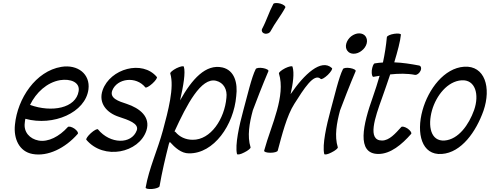

<svg xmlns="http://www.w3.org/2000/svg" viewBox="-20 -998 3245 1272"><path d="M495 -111C501 -118 491 -133 473 -146C455 -158 435 -163 429 -156C373 -94 300 -55 235 -67C177 -78 136 -123 144 -183C145 -193 146 -202 148 -211C334 -160 546 -252 566 -406C579 -507 495 -573 386 -555C217 -527 96 -346 79 -172C69 -78 108 6 195 22C296 41 412 -16 495 -111ZM378 -467C447 -478 511 -453 501 -394C483 -281 323 -251 179 -303C219 -385 291 -452 378 -467Z M552 -72C668 65 901 15 950 -133C979 -224 906 -281 819 -310C766 -327 704 -347 724 -399C756 -479 881 -496 943 -419C947 -414 968 -425 989 -444C1010 -463 1024 -483 1019 -488C923 -603 710 -543 660 -401C630 -315 687 -250 768 -224C828 -204 903 -180 886 -134C851 -40 709 -43 629 -141C624 -146 603 -135 582 -116C561 -97 548 -77 552 -72Z M1108 -511C1136 -420 1094 -263 1059 -133C1025 -7 967 118 945 244C943 252 963 256 988 254C1013 252 1035 244 1037 236C1053 143 1075 49 1099 -45C1099 -46 1102 -52 1105 -58C1139 -20 1181 18 1231 18C1397 21 1529 -171 1545 -361C1556 -448 1534 -532 1454 -551C1343 -576 1252 -474 1173 -333C1195 -429 1210 -518 1198 -556C1196 -563 1174 -558 1149 -546C1124 -533 1106 -518 1108 -511ZM1256 -72C1209 -72 1169 -92 1144 -122C1142 -125 1139 -126 1136 -127C1218 -306 1312 -486 1411 -463C1462 -451 1487 -404 1480 -350C1468 -211 1376 -70 1256 -72Z M1773 -792C1801 -845 1842 -895 1870 -948C1874 -956 1860 -967 1838 -974C1816 -980 1795 -979 1791 -972C1762 -918 1746 -862 1717 -808C1710 -795 1717 -780 1732 -776C1747 -771 1766 -778 1773 -792ZM1674 -540C1647 -488 1617 -358 1592 -267C1565 -168 1536 -38 1550 22C1552 29 1574 25 1598 12C1623 0 1642 -16 1640 -22C1617 -96 1632 -182 1655 -267C1672 -313 1721 -440 1758 -526C1762 -534 1745 -543 1722 -547C1699 -551 1677 -548 1674 -540Z M1820 0C1848 -104 1880 -232 1930 -310C1991 -406 2060 -518 2105 -475C2110 -470 2131 -482 2152 -502C2172 -522 2185 -542 2179 -547C2108 -612 1995 -506 1905 -374C1921 -444 1931 -513 1918 -556C1916 -563 1894 -558 1869 -546C1844 -533 1826 -518 1828 -511C1851 -437 1838 -351 1815 -267C1791 -178 1754 -89 1730 0C1728 8 1746 14 1771 14C1796 14 1818 8 1820 0Z M2409 -709C2414 -727 2411 -744 2402 -757C2393 -770 2377 -777 2359 -777C2342 -777 2323 -770 2306 -757C2290 -744 2279 -727 2274 -709C2269 -691 2272 -674 2281 -662C2290 -649 2305 -642 2323 -642C2341 -642 2360 -649 2376 -662C2392 -674 2404 -691 2409 -709ZM2252 -540C2225 -488 2195 -358 2170 -267C2143 -168 2114 -38 2128 22C2130 29 2152 25 2176 12C2201 0 2220 -16 2218 -22C2195 -96 2210 -182 2233 -267C2250 -313 2299 -440 2336 -526C2340 -534 2323 -543 2300 -547C2277 -551 2255 -548 2252 -540Z M2454 -489C2467 -491 2481 -493 2495 -496C2482 -449 2466 -402 2450 -355C2386 -176 2338 22 2487 22C2567 22 2642 -40 2704 -111C2709 -118 2699 -133 2681 -146C2663 -158 2643 -163 2638 -156C2599 -113 2559 -67 2511 -67C2411 -67 2464 -219 2511 -349C2528 -397 2547 -451 2565 -505C2622 -511 2677 -512 2729 -502C2742 -500 2758 -512 2766 -529C2774 -546 2769 -562 2756 -564C2703 -574 2648 -583 2592 -585C2614 -658 2632 -725 2636 -768C2637 -775 2617 -778 2591 -774C2565 -770 2544 -760 2543 -752C2538 -697 2529 -640 2517 -584C2499 -583 2480 -581 2462 -578C2454 -576 2446 -555 2443 -531C2441 -506 2446 -488 2454 -489Z M2907 22C3037 13 3134 -126 3183 -264C3236 -418 3192 -565 3055 -556C2923 -547 2818 -408 2779 -267C2737 -115 2773 32 2907 22ZM2842 -267C2870 -365 2945 -460 3038 -466C3129 -472 3157 -372 3121 -269C3086 -171 3017 -74 2925 -67C2833 -61 2813 -163 2842 -267Z"/></svg>

Font: Nupuram Condensed Oblique
Style: Regular
Weight: 400
Width: 3
Designer: Santhosh Thottingal (santhosh.thottingal@gmail.com)
Foundry: SMC
Version: Version 1.000